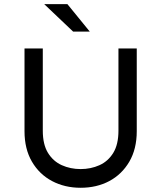

<svg xmlns="http://www.w3.org/2000/svg" viewBox="-20 -889 774 922"><path d="M367.2 12.7Q291 12.7 230 -19.5Q168.9 -51.8 133.3 -112.8Q97.7 -173.8 97.7 -258.8V-656.2H185.5V-261.7Q185.5 -195.3 210.4 -154.8Q235.4 -114.3 276.9 -95.7Q318.4 -77.1 367.2 -77.1Q416 -77.1 457.5 -95.7Q499 -114.3 523.9 -154.8Q548.8 -195.3 548.8 -261.7V-656.2H636.7V-258.8Q636.7 -173.8 601.1 -112.8Q565.4 -51.8 504.9 -19.5Q444.3 12.7 367.2 12.7ZM331.1 -737.3 192.4 -869.1H303.7L411.1 -737.3Z"/></svg>

Font: Sen
Style: Regular
Weight: 400
Designer: Kosal Sen, Philatype
Foundry: Philatype
Version: Version 2.000;gftools[0.9.31]